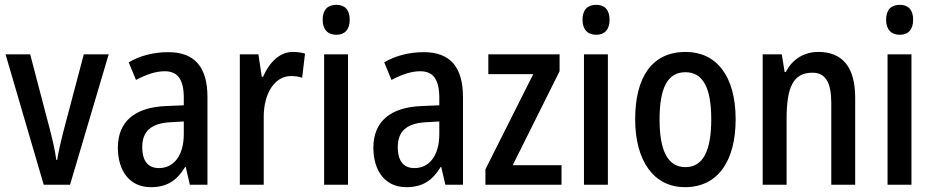

<svg xmlns="http://www.w3.org/2000/svg" viewBox="-20 -765 3863 795"><path d="M161 0H270L430 -540H327L241 -215C231 -173 220 -130 217 -103H213C208 -143 197 -188 187 -227L105 -540H3Z M677 -549C615 -549 559 -534 513 -507L543 -434C585 -456 624 -470 662 -470C715 -470 741 -437 741 -360V-329L669 -326C538 -321 468 -262 468 -153C468 -60 515 10 604 10C672 10 712 -17 747 -74H749L766 0H839V-363C839 -485 788 -549 677 -549ZM688 -259 741 -262V-210C741 -120 699 -69 638 -69C595 -69 569 -96 569 -156C569 -220 604 -255 688 -259Z M1193 -550C1137 -550 1095 -506 1069 -447H1064L1050 -540H973V0H1072V-281C1072 -382 1120 -450 1184 -450C1202 -450 1218 -448 1231 -443L1243 -543C1226 -548 1209 -550 1193 -550Z M1373 -745C1337 -745 1316 -725 1316 -683C1316 -642 1338 -621 1373 -621C1407 -621 1428 -642 1428 -683C1428 -724 1408 -745 1373 -745ZM1421 -540H1322V0H1421Z M1735 -549C1673 -549 1617 -534 1571 -507L1601 -434C1643 -456 1682 -470 1720 -470C1773 -470 1799 -437 1799 -360V-329L1727 -326C1596 -321 1526 -262 1526 -153C1526 -60 1573 10 1662 10C1730 10 1770 -17 1805 -74H1807L1824 0H1897V-363C1897 -485 1846 -549 1735 -549ZM1746 -259 1799 -262V-210C1799 -120 1757 -69 1696 -69C1653 -69 1627 -96 1627 -156C1627 -220 1662 -255 1746 -259Z M2305 0V-81H2103L2297 -470V-540H2002V-458H2188L1990 -64V0Z M2449 -745C2413 -745 2392 -725 2392 -683C2392 -642 2414 -621 2449 -621C2483 -621 2504 -642 2504 -683C2504 -724 2484 -745 2449 -745ZM2497 -540H2398V0H2497Z M3026 -271C3026 -452 2945 -550 2819 -550C2680 -550 2610 -446 2610 -271C2610 -102 2685 10 2816 10C2956 10 3026 -103 3026 -271ZM2711 -270C2711 -399 2743 -466 2818 -466C2892 -466 2925 -399 2925 -271C2925 -142 2892 -73 2818 -73C2744 -73 2711 -143 2711 -270Z M3368 -550C3311 -550 3261 -521 3234 -467H3229L3217 -540H3138V0H3237V-273C3237 -405 3265 -464 3344 -464C3399 -464 3422 -422 3422 -339V0H3521V-360C3521 -489 3467 -550 3368 -550Z M3706 -745C3670 -745 3649 -725 3649 -683C3649 -642 3671 -621 3706 -621C3740 -621 3761 -642 3761 -683C3761 -724 3741 -745 3706 -745ZM3754 -540H3655V0H3754Z"/></svg>

Font: Noto Sans Khmer UI Condensed Medium
Style: Regular
Weight: 500
Width: 3
Designer: Danh Hong and the Monotype Design Team
Foundry: Monotype Imaging Inc.
Version: Version 2.002